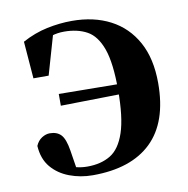

<svg xmlns="http://www.w3.org/2000/svg" viewBox="-69 -624 694 708"><g transform="rotate(-10 278.0 -270.0)"><path d="M223 17Q177 17 136 1.5Q95 -14 69 -45Q43 -76 40 -125Q48 -144 63 -153.5Q78 -163 93 -163Q120 -163 135 -147Q150 -131 157 -87L170 -5L114 -44Q148 -28 167.5 -23Q187 -18 209 -18Q260 -18 295.5 -39.5Q331 -61 350 -117.5Q369 -174 369 -277Q369 -378 350 -431Q331 -484 295.5 -503.5Q260 -523 210 -523Q185 -523 163 -516Q141 -509 117 -494L173 -536L126 -373H69L58 -512Q104 -537 151.5 -547Q199 -557 245 -557Q327 -557 388.5 -525Q450 -493 484.5 -430.5Q519 -368 519 -276Q519 -130 443 -56.5Q367 17 223 17ZM151 -256V-300L440 -297V-261Z"/></g></svg>

Font: Noto Serif JP ExtraBold
Style: Regular
Weight: 800
Designer: Ryoko NISHIZUKA 西塚涼子 (kana & ideographs); Frank Grießhammer (Latin, Greek & Cyrillic); Wenlong ZHANG 张文龙 (bopomofo); San
Foundry: Adobe
Version: Version 2.003-H1;hotconv 1.1.1;makeotfexe 2.6.0